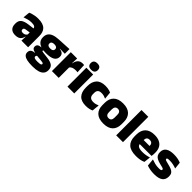

<svg xmlns="http://www.w3.org/2000/svg" viewBox="249 -2018 3536 3536"><g transform="rotate(45 2017.5 -250.0)"><path d="M325 0 330 -126 326.5 -130.5V-283.5L325 -301.5Q325 -336 302.8 -352.2Q280.5 -368.5 227 -368.5Q178.5 -368.5 133.8 -357Q89 -345.5 48 -330.5L62.5 -465Q87.5 -476 118 -485.2Q148.5 -494.5 184.5 -500Q220.5 -505.5 261 -505.5Q329.5 -505.5 375.2 -489.8Q421 -474 448 -445.2Q475 -416.5 486.8 -377Q498.5 -337.5 498.5 -290V0ZM172.5 12Q98.5 12 60.8 -25.8Q23 -63.5 23 -133V-145.5Q23 -219.5 68.2 -254.5Q113.5 -289.5 213 -302L338.5 -318L349 -217L242.5 -201.5Q213.5 -197.5 202.2 -187.8Q191 -178 191 -159V-157Q191 -139.5 202.8 -128.5Q214.5 -117.5 242 -117.5Q265 -117.5 281.8 -123.8Q298.5 -130 309.8 -140.5Q321 -151 327.5 -163.5L352.5 -103.5H324Q316.5 -70 300.2 -44Q284 -18 253.5 -3Q223 12 172.5 12Z M808 -155Q683 -155 621.8 -199.2Q560.5 -243.5 560.5 -322V-328Q560.5 -383 585.8 -420Q611 -457 663 -477.2Q715 -497.5 795 -501.5L1061 -515.5V-393.5L933 -396V-391Q968.5 -386.5 991.5 -374.5Q1014.5 -362.5 1025.5 -342Q1036.5 -321.5 1036.5 -291.5V-288.5Q1036.5 -223.5 981.5 -189.2Q926.5 -155 808 -155ZM799 66H815.5Q848.5 66 867.5 62.2Q886.5 58.5 894.8 51.2Q903 44 903 34V33Q903 19 889.8 13.8Q876.5 8.5 853.5 6.5L706.5 -8L744 -10.5Q733.5 -8.5 725.8 -3.8Q718 1 713.8 8.2Q709.5 15.5 709.5 25.5V26.5Q709.5 38.5 718.2 47.5Q727 56.5 746.8 61.2Q766.5 66 799 66ZM791 192.5Q714 192.5 660.5 181Q607 169.5 579.5 144Q552 118.5 552 77V75Q552 46.5 564.5 27Q577 7.5 601 -3.2Q625 -14 658.5 -16V-21Q619 -28 596.8 -45.5Q574.5 -63 574.5 -96V-97Q574.5 -121 585.8 -137Q597 -153 618.2 -161.5Q639.5 -170 669.5 -170.5V-190L787 -160H755.5Q743.5 -160 738 -156.5Q732.5 -153 732.5 -146V-145.5Q732.5 -136 742 -132.5Q751.5 -129 772 -126.5L887.5 -112.5Q975.5 -102 1019 -69.2Q1062.5 -36.5 1062.5 33V36.5Q1062.5 89.5 1033.2 124Q1004 158.5 948 175.5Q892 192.5 811.5 192.5ZM801.5 -271.5Q827.5 -271.5 844 -277.8Q860.5 -284 868.8 -296Q877 -308 877 -325V-328Q877 -345 868.8 -357Q860.5 -369 844 -375.2Q827.5 -381.5 801.5 -381.5Q776 -381.5 759.2 -375.2Q742.5 -369 734.2 -357.2Q726 -345.5 726 -328V-325Q726 -308 734.2 -296Q742.5 -284 759.2 -277.8Q776 -271.5 801.5 -271.5Z M1293 -267.5 1242 -367.5H1283.5Q1293.5 -430 1327.5 -465.2Q1361.5 -500.5 1425 -500.5Q1434.5 -500.5 1442.8 -499.5Q1451 -498.5 1459 -497L1467.5 -317Q1457.5 -319 1443.8 -320Q1430 -321 1417 -321Q1370 -321 1339 -306.8Q1308 -292.5 1293 -267.5ZM1118.5 0V-492.5H1283.5L1276.5 -329.5H1295.5V0Z M1523.5 0V-492.5H1700.5V0ZM1612 -528Q1563.5 -528 1541.5 -549.8Q1519.5 -571.5 1519.5 -608.5V-612.5Q1519.5 -649.5 1541.5 -671.2Q1563.5 -693 1612 -693Q1660 -693 1682.2 -671.2Q1704.5 -649.5 1704.5 -612.5V-608.5Q1704.5 -571 1682.2 -549.5Q1660 -528 1612 -528Z M2011.5 13.5Q1891 13.5 1833 -49.5Q1775 -112.5 1775 -227V-269.5Q1775 -380.5 1833 -443.5Q1891 -506.5 2011 -506.5Q2040.5 -506.5 2067 -502.8Q2093.5 -499 2116 -492.2Q2138.5 -485.5 2156 -477L2170 -332.5Q2145.5 -345 2117 -353.2Q2088.5 -361.5 2053.5 -361.5Q1999.5 -361.5 1976.2 -337Q1953 -312.5 1953 -266.5V-234Q1953 -186 1978.5 -160.2Q2004 -134.5 2058.5 -134.5Q2092.5 -134.5 2120.2 -142Q2148 -149.5 2175 -162L2161.5 -17Q2134 -3.5 2095 5Q2056 13.5 2011.5 13.5Z M2468.5 15Q2345 15 2282.2 -45.2Q2219.5 -105.5 2219.5 -212.5V-275Q2219.5 -384.5 2282.5 -446Q2345.5 -507.5 2468.5 -507.5Q2592 -507.5 2654.8 -446Q2717.5 -384.5 2717.5 -275V-212.5Q2717.5 -105.5 2655 -45.2Q2592.5 15 2468.5 15ZM2468.5 -124Q2504 -124 2522.2 -145.2Q2540.5 -166.5 2540.5 -206V-282Q2540.5 -324.5 2522.2 -346.5Q2504 -368.5 2468.5 -368.5Q2433.5 -368.5 2415 -346.5Q2396.5 -324.5 2396.5 -282V-206Q2396.5 -166.5 2415 -145.2Q2433.5 -124 2468.5 -124Z M2792.5 0V-659.5H2969.5V0Z M3318.5 13Q3177 13 3110.8 -48.5Q3044.5 -110 3044.5 -228.5V-267Q3044.5 -384.5 3106.8 -446Q3169 -507.5 3288.5 -507.5Q3368 -507.5 3421 -481.2Q3474 -455 3500.8 -405.8Q3527.5 -356.5 3527.5 -287V-271.5Q3527.5 -251.5 3525.8 -230.8Q3524 -210 3520.5 -192.5H3362Q3364 -223 3364.8 -250Q3365.5 -277 3365.5 -298.5Q3365.5 -324.5 3357.5 -342.2Q3349.5 -360 3332.5 -369.2Q3315.5 -378.5 3288.5 -378.5Q3248 -378.5 3229.8 -357.5Q3211.5 -336.5 3211.5 -298V-253.5L3212.5 -234.5V-203.5Q3212.5 -188 3218 -173.5Q3223.5 -159 3238.2 -147.8Q3253 -136.5 3280.2 -130Q3307.5 -123.5 3351 -123.5Q3395.5 -123.5 3438 -130.8Q3480.5 -138 3520 -151L3506 -22.5Q3471.5 -5.5 3423.8 3.8Q3376 13 3318.5 13ZM3138 -192.5V-296.5H3485V-192.5Z M3788.5 12.5Q3730 12.5 3682 3Q3634 -6.5 3599 -19.5L3584.5 -165Q3623.5 -150 3671.2 -137.8Q3719 -125.5 3773 -125.5Q3812.5 -125.5 3827.2 -132Q3842 -138.5 3842 -153V-154Q3842 -165 3833.5 -171.5Q3825 -178 3803.8 -183.8Q3782.5 -189.5 3745 -198Q3683.5 -212.5 3647.5 -232.8Q3611.5 -253 3596 -282Q3580.5 -311 3580.5 -351V-355Q3580.5 -431 3635.2 -468.2Q3690 -505.5 3795 -505.5Q3851.5 -505.5 3898.2 -495.8Q3945 -486 3977 -472L3991.5 -336.5Q3955 -351 3910 -360.8Q3865 -370.5 3818 -370.5Q3791 -370.5 3776.2 -367.8Q3761.5 -365 3756 -359.5Q3750.5 -354 3750.5 -346V-345Q3750.5 -336 3757.5 -329.8Q3764.5 -323.5 3784 -317.5Q3803.5 -311.5 3841 -302.5Q3902.5 -288.5 3941 -271.5Q3979.5 -254.5 3997.5 -227.2Q4015.5 -200 4015.5 -153.5V-150.5Q4015.5 -67.5 3960 -27.5Q3904.5 12.5 3788.5 12.5Z"/></g></svg>

Font: Anek Tamil ExtraBold
Style: Regular
Weight: 800
Designer: Aadarsh Rajan (Tamil), Yesha Goshar (Latin)
Foundry: Ek Type
Version: Version 1.003